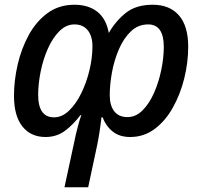

<svg xmlns="http://www.w3.org/2000/svg" viewBox="-20 -569 850 810"><path d="M624 -549Q696 -549 735 -504Q774 -459 774 -372Q774 -306 757.5 -239Q741 -172 709.5 -115.5Q678 -59 632.5 -25Q587 9 529 9Q484 9 455 -14.5Q426 -38 413 -74H408Q401 -11 390 43L352 221H252L293 31Q300 -4 309 -37.5Q318 -71 323 -83H319Q290 -44 254.5 -17.5Q219 9 172 9Q110 9 74.5 -35.5Q39 -80 39 -165Q39 -229 54.5 -296.5Q70 -364 101.5 -421.5Q133 -479 181 -514Q229 -549 294 -549Q353 -549 390.5 -519.5Q428 -490 439 -430Q469 -482 512 -515.5Q555 -549 624 -549ZM294 -466Q259 -466 230.5 -437.5Q202 -409 182 -364Q162 -319 151.5 -267Q141 -215 141 -169Q141 -74 208 -74Q242 -74 271.5 -102.5Q301 -131 323 -176Q345 -221 357.5 -273Q370 -325 370 -374Q370 -417 350 -441.5Q330 -466 294 -466ZM605 -466Q563 -466 532.5 -437Q502 -408 482 -362Q462 -316 452.5 -264.5Q443 -213 443 -167Q443 -124 462 -99.5Q481 -75 518 -75Q553 -75 581.5 -103.5Q610 -132 630 -177.5Q650 -223 660.5 -274.5Q671 -326 671 -371Q671 -466 605 -466Z"/></svg>

Font: Noto Sans SemiCondensed Medium
Style: Italic
Weight: 500
Width: 4
Italic angle: -12°
Designer: Monotype Design Team
Foundry: Monotype Imaging Inc.
Version: Version 2.013; ttfautohint (v1.8.4.7-5d5b)